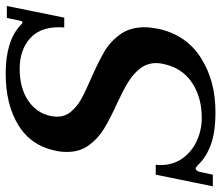

<svg xmlns="http://www.w3.org/2000/svg" viewBox="-72 -680 760 659"><g transform="rotate(-90 307.5 -350.0)"><path d="M71 -50Q63 -58 59 -58Q55 -58 51.5 -53Q48 -48 47 -41L38 1H-2L38 -195H72Q71 -189 71 -179Q71 -135 94 -103Q117 -71 154 -54Q191 -37 233 -37Q304 -37 354.5 -71Q405 -105 418 -169Q421 -181 421 -193Q421 -225 402 -249Q383 -273 355 -290Q327 -307 280 -329Q227 -353 194 -373.5Q161 -394 138.5 -425Q116 -456 116 -500Q116 -521 120 -538Q137 -623 208 -666.5Q279 -710 385 -710Q496 -710 550 -660Q558 -652 560 -652Q564 -652 566 -659L576 -706H617L577 -509H543Q544 -516 544 -528Q544 -593 504.5 -627.5Q465 -662 401 -662Q336 -662 292.5 -633Q249 -604 239 -554Q237 -540 237 -534Q237 -506 254.5 -485.5Q272 -465 297 -451Q322 -437 368 -417Q425 -392 460 -371.5Q495 -351 519.5 -317Q544 -283 544 -233Q544 -215 539 -188Q519 -92 440.5 -41Q362 10 253 10Q182 10 139 -6.5Q96 -23 71 -50Z"/></g></svg>

Font: Taviraj Medium
Style: Italic
Weight: 500
Italic angle: -12°
Designer: Katatrad Team
Foundry: CadsonDemak
Version: Version 1.001